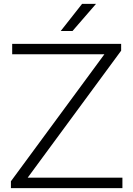

<svg xmlns="http://www.w3.org/2000/svg" viewBox="-20 -965 684 985"><path d="M36 0V-35L515.5 -686.5H42.5V-740H601.5V-705L122 -53.5H608V0ZM291.5 -806 401 -945H472.5L352 -806Z"/></svg>

Font: Encode Sans Expanded Expanded Light
Style: Regular
Weight: 300
Width: 7
Designer: Multiple Designers
Foundry: Impallari Type
Version: Version 3.000; ttfautohint (v1.8.3) -l 8 -r 50 -G 200 -x 14 